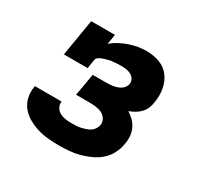

<svg xmlns="http://www.w3.org/2000/svg" viewBox="-121 -669 842 819"><g transform="rotate(30 300.0 -260.0)"><path d="M259 8Q231 8 204 5.5Q177 3 152.5 -4.5Q128 -12 105 -25Q82 -38 66 -57.5Q50 -77 44 -103Q38 -129 43 -156V-160H175V-159Q173 -144 180.5 -131Q188 -118 201 -111.5Q214 -105 228.5 -103Q243 -101 259 -101Q269 -101 280.5 -101.5Q292 -102 302.5 -104.5Q313 -107 324 -110.5Q335 -114 344.5 -120Q354 -126 360.5 -136Q367 -146 369 -156Q371 -172 363 -185.5Q355 -199 341.5 -205.5Q328 -212 311.5 -214Q295 -216 279 -216H214L233 -325H298Q307 -325 315.5 -325.5Q324 -326 333 -327.5Q342 -329 351 -332Q360 -335 368 -340Q376 -345 381.5 -353Q387 -361 389 -369Q391 -383 384.5 -393.5Q378 -404 367 -410Q356 -416 343 -417.5Q330 -419 316 -419Q309 -419 302 -418.5Q295 -418 287.5 -417.5Q280 -417 272.5 -416Q265 -415 258 -413Q251 -411 243.5 -409Q236 -407 229 -404Q222 -401 215 -396Q208 -391 207 -384L200 -339H83L113 -520H230L222 -471Q239 -486 259 -496.5Q279 -507 299.5 -514Q320 -521 341 -524.5Q362 -528 383 -528Q417 -528 447.5 -516.5Q478 -505 496.5 -479.5Q515 -454 520.5 -421.5Q526 -389 520 -355Q518 -340 512 -325.5Q506 -311 495 -299.5Q484 -288 470 -280Q456 -272 442 -267Q458 -257 471 -244Q484 -231 492 -214Q500 -197 501.5 -177Q503 -157 499 -137Q495 -113 483 -89.5Q471 -66 451 -48.5Q431 -31 406.5 -20Q382 -9 357.5 -2.5Q333 4 308 6Q283 8 259 8Z"/></g></svg>

Font: Iosevka Etoile Heavy
Style: Italic
Weight: 900
Italic angle: -9°
Designer: Belleve Invis
Foundry: Belleve Invis
Version: Version 22.1.2; ttfautohint (v1.8.4)